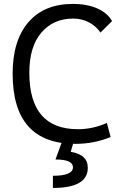

<svg xmlns="http://www.w3.org/2000/svg" viewBox="-20 -723 626 978"><path d="M363.8 9.8Q44.4 9.8 44.4 -347.7Q44.4 -517.1 124.8 -610.1Q205.1 -703.1 352.1 -703.1Q422.4 -703.1 474.6 -680.4Q526.9 -657.7 550.8 -615.7L491.7 -557.1Q468.3 -591.3 431.9 -609.9Q395.5 -628.4 353 -628.4Q251.5 -628.4 190.4 -556.6Q129.4 -484.9 129.4 -352.5Q129.4 -64.9 377 -64.9Q453.1 -64.9 524.4 -96.7L543.5 -24.9Q458 9.8 363.8 9.8ZM249.5 234.4V172.4Q351.6 172.4 351.6 128.9Q351.6 89.4 262.7 89.4L298.8 -9.8L355 -0.5L340.3 50.3Q427.2 64.5 427.2 131.8Q427.2 234.4 249.5 234.4Z"/></svg>

Font: Cascadia Mono SemiLight
Style: Regular
Weight: 350
Monospace: yes
Designer: Aaron Bell
Foundry: Saja Typeworks
Version: Version 2404.023; ttfautohint (v1.8.4)